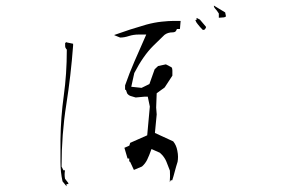

<svg xmlns="http://www.w3.org/2000/svg" viewBox="-20 -755 1040 682"><path d="M583.5 -148.9Q584 -139.6 584 -129.6Q584 -119.6 583 -107.9L586.4 -114.7H591.8Q596.2 -127.9 600.6 -145Q605 -162.1 610.8 -180.2Q612.3 -188.5 612.3 -198.2Q612.3 -208 609.9 -219.7Q606.4 -239.3 595.2 -252.9L530.3 -282.7L536.6 -348.6L534.7 -373L536.6 -423.8L564.9 -444.3L592.3 -486.3V-504.4Q592.3 -511.7 589.8 -515.6L569.3 -526.4L541.5 -520.5L529.3 -508.8L510.7 -456.5L482.9 -442.9L446.3 -446.8L457 -495.6Q488.8 -557.1 524.4 -592.3L564 -630.9Q575.7 -640.1 593.3 -640.1Q603.5 -640.1 606.4 -647.5L608.4 -651.9H619.1L621.6 -680.7Q611.3 -680.7 595.7 -680.7Q580.1 -680.7 554.2 -678Q528.3 -675.3 499.5 -667.5Q441.4 -650.9 386.2 -630.9V-629.9L406.7 -621.6Q421.4 -621.6 437.7 -627Q454.1 -632.3 472.7 -632.3H499.5L457.5 -536.6Q439 -494.1 424.3 -451.7V-436H427.2L431.6 -423.3Q436.5 -416.5 443.8 -414.1Q453.6 -411.6 461.9 -408.7L493.2 -411.6H499H504.9L512.2 -376.5L502.9 -274.4L442.4 -247.6L439.5 -237.8L421.9 -230L433.1 -191.9H439V-182.1L442.4 -179.7L455.6 -151.4L484.4 -163.6Q496.1 -173.8 502.9 -188Q509.8 -202.1 518.1 -225.6L547.9 -212.4Q551.3 -209.5 555.4 -205.1Q559.6 -200.7 564 -194.1Q568.4 -187.5 571.3 -180.2Q577.1 -164.6 583.5 -148.9ZM216.3 -93.3V-101.1H223.1Q223.1 -103.5 222.2 -105.5Q217.8 -111.8 210.9 -120.1Q209.5 -128.4 209.5 -135.5Q209.5 -142.6 210.9 -149.9H205.6L198.7 -163.1V-165Q198.7 -276.9 215.3 -382.3Q231.9 -487.8 239.7 -593.3V-599.6L216.3 -604.5V-606L211.4 -602.1V-590.8Q211.4 -585.9 215.3 -581.1L217.3 -579.1V-576.2Q217.3 -492.7 206.5 -415Q195.8 -338.4 194.8 -258.8V-179.7Q194.8 -143.6 202.1 -110.8ZM678.2 -684.1H673.8Q676.3 -675.8 682.1 -669.4Q689.9 -659.2 700.2 -648.9H705.6L711.4 -655.8V-660.2L689.9 -685.5L678.2 -691.4ZM757.3 -691.9Q764.2 -692.9 769.3 -692.9Q774.4 -692.9 777.3 -693.8Q780.3 -694.8 782.7 -696.8L779.8 -710.9L740.2 -734.9H739.7Q739.7 -734.9 739.7 -734.1Q739.7 -733.4 740 -731.9Q740.2 -730.5 740.7 -729.5Q741.7 -727.5 743.2 -725.6Q751 -717.3 757.3 -707Z"/></svg>

Font: Bakudai
Style: ExtraLight
Weight: 200
Version: Version 1.48